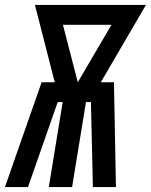

<svg xmlns="http://www.w3.org/2000/svg" viewBox="-50 -755 609 775"><path d="M-30 0 118 -423H171L91 -735H539L357 -423H410L418 0H325L317 -343H297L241 0H147L203 -343H183L63 0ZM264 -423 400 -655H204Z"/></svg>

Font: Iosevka Oblique
Style: Bold
Weight: 700
Italic angle: -9°
Monospace: yes
Designer: Belleve Invis
Foundry: Belleve Invis
Version: Version 32.5.0; ttfautohint (v1.8.4)